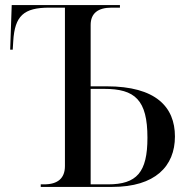

<svg xmlns="http://www.w3.org/2000/svg" viewBox="-20 -734 746 754"><path d="M140 0H421C589 0 667 -81 667 -198C667 -314 592 -395 399 -395H336V-636C336 -681 364 -704 418 -704H451V-714H26L20 -539H30L32 -572C38 -672 73 -704 174 -704H235V-82C235 -34 207 -10 153 -10H140ZM404 -10H336V-385H389C510 -385 559 -342 559 -193C559 -57 517 -10 404 -10Z"/></svg>

Font: Noto Serif Display
Style: Regular
Weight: 400
Designer: Monotype Design Team
Foundry: Monotype Imaging Inc.
Version: Version 2.009